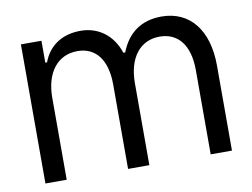

<svg xmlns="http://www.w3.org/2000/svg" viewBox="-65 -650 973 742"><g transform="rotate(-10 421.5 -279.0)"><path d="M56.6 0H140.1V-321.3C140.1 -420.9 189 -482.4 267.1 -482.4C337.9 -482.4 380.9 -429.2 380.9 -331.1V0H464.4V-321.3C464.4 -420.9 512.2 -482.4 589.4 -482.4C661.1 -482.4 705.1 -429.2 705.1 -331.1V0H788.6V-334C788.6 -472.2 721.7 -557.6 609.9 -557.6C528.8 -557.6 475.6 -516.6 448.2 -445.3H440.9C417.5 -517.1 361.3 -557.6 292.5 -557.6C219.2 -557.6 167 -522 144 -460H137.2V-545.9H56.6Z"/></g></svg>

Font: Guggenheim Sans Display
Style: Regular
Weight: 400
Designer: Modified by Tom Baber under direction of Pentagram Design 2023
Foundry: rsms
Version: Version 1.001;Glyphs 3.1.2 (3151)